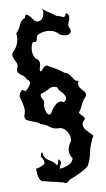

<svg xmlns="http://www.w3.org/2000/svg" viewBox="-128 -995 752 1363"><g transform="rotate(-10 248.0 -313.0)"><path d="M213.4 303.2Q181.6 294.4 148.9 287.6Q115.7 281.2 84 271.5Q72.8 272 64.9 266.6Q57.6 261.2 52.7 252Q43.9 235.4 42 212.4Q40 189.5 40 175.3Q69.8 169.9 94.2 157.7Q106.9 150.9 106.9 137.2Q106.9 124.5 96.7 106.4Q84.5 96.7 91.8 80.6Q98.6 64.9 104 68.8Q105.5 69.8 106.4 74.2Q106.9 78.6 106 86.9Q115.7 116.7 145.5 132.8Q174.8 148.9 190.4 174.8Q200.7 170.9 202.6 156.2Q205.1 142.1 208 138.2Q210 135.7 212.9 139.2Q215.8 142.1 221.7 154.3Q224.6 161.6 215.3 178.2Q205.6 194.8 207 201.2Q207.5 203.1 210 203.6Q212.4 204.1 217.8 202.1Q244.1 200.2 273.4 186.5Q303.2 172.9 308.6 145Q290.5 119.6 290.5 94.7Q290.5 89.8 291 84.5Q295.9 54.2 316.9 26.4Q320.8 14.6 320.8 2.9Q320.8 -19 307.6 -42Q287.1 -77.6 252.4 -81.1Q249.5 -81.1 246.6 -81.1Q213.4 -81.1 188 -101.6Q160.2 -124 125.5 -133.3Q118.2 -142.6 106.4 -147.9Q94.7 -153.3 82.5 -157.7Q59.1 -165.5 39.6 -174.8Q22.9 -183.1 22.9 -203.6Q22.9 -207 23.4 -210.9Q33.7 -232.4 33.7 -256.3Q33.7 -266.6 31.7 -277.8Q25.4 -314 15.1 -345.2Q15.1 -345.2 15.1 -349.6Q15.1 -367.2 29.3 -384.3Q36.6 -393.6 43.5 -393.6Q49.3 -389.2 60.5 -380.4Q83.5 -395.5 99.1 -419.9Q104 -428.2 104 -435.5Q104 -450.7 84 -463.9Q78.6 -483.4 60.1 -494.6Q42 -505.9 32.7 -520Q27.8 -527.3 27.8 -537.1Q27.8 -546.9 36.6 -560.1Q38.6 -566.9 38.6 -573.7Q38.6 -586.4 31.7 -598.6Q21 -617.2 16.1 -634.8Q14.2 -641.6 14.2 -647.5Q14.2 -650.4 14.6 -653.3Q16.1 -662.6 24.4 -670.9Q51.3 -695.8 62.5 -729.5Q70.3 -752.4 70.3 -774.9Q70.3 -785.6 68.4 -796.4Q93.3 -819.8 105.5 -851.6Q117.2 -882.8 149.4 -896Q150.9 -907.2 154.3 -911.1Q157.7 -915.5 162.1 -915Q175.3 -913.1 195.3 -884.8Q215.3 -856.4 231 -853Q232.4 -853 233.9 -853Q264.2 -853 276.4 -882.3Q283.7 -899.4 283.7 -915Q283.7 -927.2 279.3 -938.5Q294.9 -920.4 320.8 -904.8Q346.7 -888.7 369.6 -870.1Q389.6 -866.2 410.2 -855.5Q415.5 -852.5 420.4 -852.5Q433.1 -852.5 438.5 -876Q450.2 -871.6 455.1 -865.2Q459.5 -858.4 459 -850.6Q458.5 -831.1 447.3 -806.6Q442.4 -795.9 442.4 -786.1Q442.4 -773.4 451.2 -762.7Q454.1 -752.4 452.6 -744.6Q451.2 -737.3 446.3 -732.4Q436.5 -722.2 418 -722.2Q410.2 -722.2 400.9 -724.1Q369.6 -731 357.9 -749.5Q328.6 -772.9 289.1 -774.9Q285.2 -774.9 281.2 -774.9Q246.1 -774.9 216.8 -759.3Q208 -752 206.5 -738.3Q205.1 -724.6 199.2 -717.3Q196.3 -713.4 190.9 -712.9Q185.1 -712.9 175.3 -717.3Q156.7 -691.9 156.2 -655.8Q156.2 -655.8 156.2 -652.3Q156.2 -618.7 174.8 -594.7Q186.5 -589.4 191.4 -582Q196.3 -574.2 197.3 -565.4Q197.8 -562.5 197.8 -559.6Q197.8 -546.4 192.4 -531.7Q188.5 -521 188.5 -512.2Q188.5 -505.9 190.4 -500.5Q198.2 -499.5 208.5 -513.7Q218.8 -527.8 231.4 -532.7Q237.3 -535.2 243.2 -533.7Q249.5 -532.7 256.3 -525.9Q282.7 -511.7 308.6 -496.6Q334.5 -481.4 358.4 -460.9Q369.6 -459.5 377.9 -453.1Q386.2 -446.3 393.1 -437.5Q405.8 -420.9 416.5 -403.3Q426.8 -388.2 443.8 -388.2Q445.8 -388.2 447.8 -388.2Q438.5 -377.9 438 -368.2Q437 -358.9 440.9 -349.6Q450.2 -328.6 469.7 -309.6Q481 -297.9 481.4 -285.6Q481.4 -277.3 475.6 -268.1Q452.1 -246.6 439.9 -217.3Q427.2 -188.5 408.2 -164.1Q417.5 -149.9 435.1 -133.3Q442.9 -126 442.9 -118.2Q442.9 -109.4 431.6 -101.1Q422.4 -90.8 420.9 -80.6Q419.4 -70.3 422.4 -60.5Q428.2 -42.5 444.8 -25.9Q461.9 -9.3 473.6 4.4Q485.8 11.2 476.6 22.9Q467.3 34.7 465.8 44.9Q445.8 86.4 436.5 131.8Q427.2 177.7 404.8 218.3Q379.9 240.2 349.1 254.4Q317.9 268.6 288.1 282.7Q269 285.6 251.5 302.2Q242.7 310.5 232.9 311Q223.6 311 213.4 303.2ZM223.1 -210.4Q237.8 -235.4 264.2 -255.4Q277.8 -265.6 291.5 -265.6Q304.2 -265.6 317.4 -256.8Q332 -266.1 335.4 -275.9Q338.9 -285.2 335.9 -294.9Q330.1 -312.5 311.5 -331.1Q293 -349.6 289.6 -367.7Q273.9 -377.4 258.3 -377.4Q243.2 -377.4 227.5 -368.2Q196.3 -349.6 167 -343.3Q162.6 -336.4 162.6 -328.6Q162.6 -318.4 170.9 -306.6Q179.2 -294.9 179.2 -282.7Q179.2 -273.9 174.8 -264.2Q173.3 -258.3 173.3 -250.5Q173.3 -237.8 177.7 -220.2Q184.6 -192.9 197.8 -188.5Q203.6 -187 210 -191.4Q216.3 -196.3 223.1 -210.4Z"/></g></svg>

Font: Brazier Flame
Style: Regular
Weight: 400
Designer: Walter E Stewart
Version: 0.1